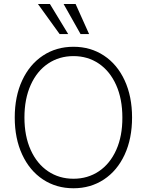

<svg xmlns="http://www.w3.org/2000/svg" viewBox="-20 -957 754 986"><path d="M357.4 9.8Q269 9.8 200.7 -35.4Q132.3 -80.6 94 -163.1Q55.7 -245.6 55.7 -353.5Q55.7 -461.9 94 -544.2Q132.3 -626.5 200.7 -671.6Q269 -716.8 357.4 -716.8Q445.3 -716.8 513.7 -671.6Q582 -626.5 620.1 -544.2Q658.2 -461.9 658.2 -353.5Q658.2 -245.1 620.1 -162.8Q582 -80.6 513.7 -35.4Q445.3 9.8 357.4 9.8ZM357.4 -668.9Q284.2 -668.9 227.1 -630.6Q169.9 -592.3 137.7 -520.8Q105.5 -449.2 105.5 -353.5Q105.5 -258.3 137.5 -187.3Q169.4 -116.2 226.6 -77.6Q283.7 -39.1 357.4 -39.1Q430.7 -39.1 487.8 -77.4Q544.9 -115.7 576.9 -187Q608.9 -258.3 608.4 -353.5Q608.4 -449.2 576.4 -520.5Q544.4 -591.8 487.5 -630.4Q430.7 -668.9 357.4 -668.9ZM174.8 -936.5H236.3L330.1 -782.2H286.1ZM306.6 -936.5H368.2L437.5 -782.2H393.6Z"/></svg>

Font: Pretendard Std ExtraLight
Style: Regular
Weight: 200
Designer: Base glyphs from Inter by Rasmus Andersson; Hangeul glyphs from Noto Sans CJK(Source Han Sans) by Jang Soo-young and Kan
Foundry: Kil Hyung-jin
Version: Version 1.309